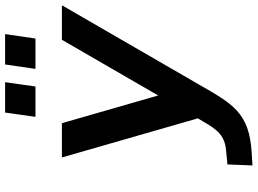

<svg xmlns="http://www.w3.org/2000/svg" viewBox="-147 -651 995 741"><g transform="rotate(-90 350.5 -280.5)"><path d="M252.9 4.4C220.7 61.5 197.3 89.8 139.2 94.7L86.4 99.6L82.5 196.3L131.3 193.4C287.1 184.1 320.3 119.6 396.5 -13.2L700.7 -539.1H567.4L352.5 -167.5L245.6 -539.1H113.3L264.2 -14.6ZM387.2 -641.1 403.8 -758.3H286.6L270 -641.1ZM572.3 -641.1 589.4 -758.3H472.2L455.1 -641.1Z"/></g></svg>

Font: Winston SemiBold
Style: Italic
Weight: 600
Italic angle: -8.13011°
Designer: Vernon Adams, Kim Jin-seong, David Berlow, Cristiano Sobral
Foundry: The Winston Project Authors
Version: Version 3.004